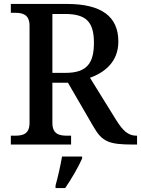

<svg xmlns="http://www.w3.org/2000/svg" viewBox="-20 -734 716 975"><path d="M35 0H341V-45H320C281 -45 246 -53 246 -110V-314H325L455 -90C499 -14 533 0 656 0H676V-45H672C631 -45 603 -71 569 -126L437 -339C506 -364 581 -416 581 -523C581 -650 496 -714 319 -714H35V-669H56C96 -669 130 -660 130 -603V-110C130 -53 96 -45 56 -45H35ZM313 -364H246V-663H311C417 -663 457 -623 457 -517C457 -415 423 -364 313 -364ZM262 208V221H311C340 179 379 113 397 71V61H295C287 108 274 165 262 208Z"/></svg>

Font: Noto Serif Vithkuqi Medium
Style: Regular
Weight: 500
Version: Version 1.005